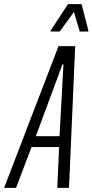

<svg xmlns="http://www.w3.org/2000/svg" viewBox="-60 -912 449 932"><path d="M-40 0 224 -688H305L275 0H218L227 -198H93L18 0ZM114 -251H229L248 -599H243ZM186 -759V-764L270 -892H336L369 -764L368 -759H327L299 -854L230 -759Z"/></svg>

Font: Saira UltraCondensed
Style: Italic
Weight: 400
Width: 1
Italic angle: -12°
Designer: Hector Gatti with collaboration of the Omnibus-Type team
Foundry: Omnibus-Type
Version: Version 1.101